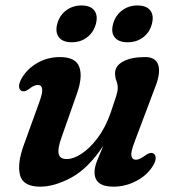

<svg xmlns="http://www.w3.org/2000/svg" viewBox="-20 -688 656 720"><path d="M555.5 -112.5Q563.5 -107.5 563.8 -95.8Q564 -84 555 -68.5Q533.5 -32 492.5 -10Q451.5 12 404.5 12Q334.5 12 334.5 -42.5Q334.5 -61 344 -85Q353.5 -109 367.5 -141.5Q311 -56.5 247.8 -22.2Q184.5 12 131 12Q65.5 12 54.8 -32.5Q44 -77 71 -149L128 -306.5Q140.5 -340.5 138 -355Q135.5 -369.5 121.5 -369.5Q108 -369.5 88.5 -354Q71 -341 59.5 -348Q43 -359 60 -392Q80 -428.5 118.8 -451.2Q157.5 -474 205 -474Q263.5 -474 277.2 -437.2Q291 -400.5 268.5 -337L211 -173.5Q195.5 -130.5 200 -111Q204.5 -91.5 230.5 -91.5Q255.5 -91.5 286.2 -111.8Q317 -132 346 -170.5Q375 -209 394.5 -264Q409 -306 415.2 -325.8Q421.5 -345.5 421.5 -358.5Q421.5 -372 416.5 -384.8Q411.5 -397.5 411.5 -414Q411.5 -441 441.8 -457.5Q472 -474 524.5 -474Q564.5 -474 573.8 -443.2Q583 -412.5 560.5 -357.5L485 -157Q470 -118.5 472.8 -103.8Q475.5 -89 490 -89Q503 -89 524.5 -105Q543.5 -119 555.5 -112.5ZM249 -529.5Q215.5 -529.5 201 -548Q186.5 -566.5 194.5 -598Q203 -630 227.8 -648.8Q252.5 -667.5 285.5 -667.5Q319 -667.5 333.5 -648.8Q348 -630 339.5 -598Q331 -567 306.8 -548.2Q282.5 -529.5 249 -529.5ZM458.5 -529.5Q425 -529.5 410.2 -548Q395.5 -566.5 404 -598Q412.5 -629.5 437.2 -648.5Q462 -667.5 495 -667.5Q529 -667.5 543.5 -648.8Q558 -630 549.5 -598Q541.5 -567 517 -548.2Q492.5 -529.5 458.5 -529.5Z"/></svg>

Font: Fraunces 9pt Soft SemiBold
Style: Italic
Weight: 600
Italic angle: -16°
Version: Version 1.000;[b76b70a41]